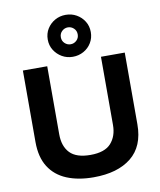

<svg xmlns="http://www.w3.org/2000/svg" viewBox="-101 -1031 932 1120"><g transform="rotate(-10 365.0 -471.0)"><path d="M362.5 10Q271.7 10 204.2 -17.9Q136.7 -45.8 100 -103.8Q63.3 -161.7 63.3 -251.7V-675H207.5V-271.7Q207.5 -200.8 245.4 -161.2Q283.3 -121.7 366.7 -121.7Q451.7 -121.7 488.8 -163.3Q525.8 -205 525.8 -270.8V-675H666.7V-250Q666.7 -120 585.8 -55Q505 10 362.5 10ZM365 -703.3Q330 -703.3 301.2 -720Q272.5 -736.7 255 -764.6Q237.5 -792.5 237.5 -827.5Q237.5 -863.3 255 -891.2Q272.5 -919.2 301.2 -935.4Q330 -951.7 365 -951.7Q400 -951.7 428.8 -935.4Q457.5 -919.2 475 -891.2Q492.5 -863.3 492.5 -827.5Q492.5 -792.5 475.4 -764.2Q458.3 -735.8 429.2 -719.6Q400 -703.3 365 -703.3ZM365 -777.5Q385 -777.5 400 -791.7Q415 -805.8 415 -827.5Q415 -849.2 400 -863.3Q385 -877.5 365 -877.5Q345 -877.5 330 -863.3Q315 -849.2 315 -827.5Q315 -805.8 330 -791.7Q345 -777.5 365 -777.5Z"/></g></svg>

Font: Funnel Display
Style: Bold
Weight: 700
Designer: NORD ID, Kristian Moeller
Foundry: Dicotype
Version: Version 1.000